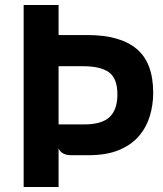

<svg xmlns="http://www.w3.org/2000/svg" viewBox="-20 -747 652 767"><path d="M74.5 0V-727H214V-607H329.5Q459.5 -607 525.8 -551.8Q592 -496.5 592 -376Q592 -328 578.5 -283.2Q565 -238.5 534.8 -203.2Q504.5 -168 455 -147.5Q405.5 -127 333.5 -127H264Q227 -127 214 -153.5V0ZM312 -482.5H214V-250H317Q386.5 -250 417.8 -279.5Q449 -309 449 -370Q449 -434 415.2 -458.2Q381.5 -482.5 312 -482.5Z"/></svg>

Font: Spline Sans SemiBold
Style: Regular
Weight: 600
Designer: Eben Sorkin, Mirko Velimirovic
Foundry: Sorkin Type
Version: Version 1.000; ttfautohint (v1.8.3)